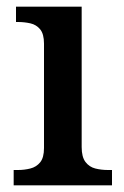

<svg xmlns="http://www.w3.org/2000/svg" viewBox="-20 -556 371 576"><path d="M21 0V-46H34Q53 -46 71 -50.5Q89 -55 100.5 -69Q112 -83 112 -112V-425Q112 -454 100.5 -468Q89 -482 71 -486Q53 -490 34 -490H28V-536H225V-115Q225 -85 236.5 -70Q248 -55 266 -50.5Q284 -46 304 -46H316V0Z"/></svg>

Font: Noto Nastaliq Urdu Medium
Style: Regular
Weight: 500
Designer: Monotype Design Team (Patrick Giasson: type design, Kamal Mansour: OpenType code, Glenda Bellarosa). Updated by Simon Co
Foundry: Monotype Imaging Inc., Simon Cozens
Version: Version 3.007